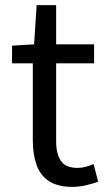

<svg xmlns="http://www.w3.org/2000/svg" viewBox="-20 -716 417 749"><path d="M262 13Q205 13 171 -9.5Q137 -32 122.5 -73Q108 -114 108 -168V-469H27V-538L113 -543L123 -696H199V-543H347V-469H199V-165Q199 -116 217.5 -88.5Q236 -61 283 -61Q298 -61 315 -65.5Q332 -70 345 -76L363 -7Q340 1 314 7Q288 13 262 13Z"/></svg>

Font: Noto Sans KR
Style: Regular
Weight: 400
Designer: Ryoko NISHIZUKA  (kana, bopomofo & ideographs); Paul D. Hunt (Latin, Greek & Cyrillic); Sandoll Communications , Soo-you
Foundry: Adobe
Version: Version 2.004-H2;hotconv 1.0.118;makeotfexe 2.5.65603